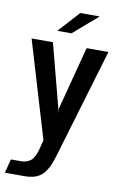

<svg xmlns="http://www.w3.org/2000/svg" viewBox="-105 -677 562 898"><g transform="rotate(10 175.5 -228.5)"><path d="M-15.9 170 1 104.1H48.2Q77.9 104.1 96.4 88.1Q115 72 125.7 27.7L135.4 -10.9L-1.8 -470H99.5L178.5 -167.7L179.5 -142.5H179.4L180.4 -167.7L259.4 -470H363.1L206.2 56.5Q188.2 116.7 160.2 143.4Q132.3 170 77.6 170ZM110.4 -526.1 201.7 -626.7H294.2L177.7 -526.1Z"/></g></svg>

Font: Smooch Sans Thin
Style: Regular
Weight: 100
Designer: Robert E. Leuschke
Foundry: Robert E. Leuschke
Version: Version 1.010